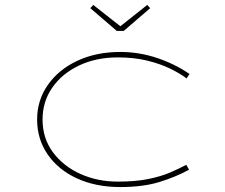

<svg xmlns="http://www.w3.org/2000/svg" viewBox="-20 -746 911 776"><path d="M466 10Q367 10 291 -25Q215 -60 172.5 -122Q130 -184 130 -263Q130 -341 173.5 -403Q217 -465 293 -500.5Q369 -536 466 -536Q543 -536 615.5 -511.5Q688 -487 746 -447L734 -429Q708 -449 668 -468.5Q628 -488 575 -501Q522 -514 456 -514Q368 -514 299 -481Q230 -448 191 -391.5Q152 -335 152 -263Q152 -187 194 -130.5Q236 -74 305 -43Q374 -12 456 -12Q528 -12 579.5 -22.5Q631 -33 668 -49Q705 -65 733 -80L744 -60Q691 -31 624.5 -10.5Q558 10 466 10ZM452 -621 345 -713 357 -726 474 -634H459L575 -726L587 -713L480 -621Z"/></svg>

Font: Lexend Zetta Thin
Style: Regular
Weight: 250
Version: Version 1.007